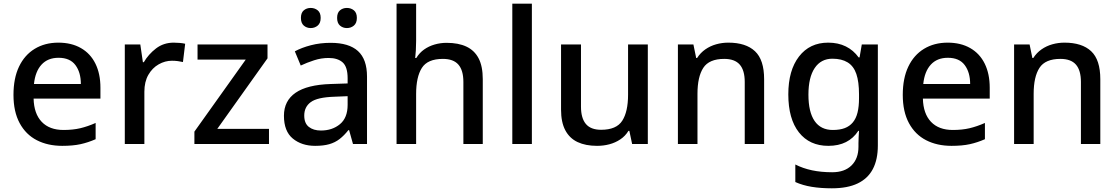

<svg xmlns="http://www.w3.org/2000/svg" viewBox="-20 -780 6058 1040"><path d="M317 10Q239 10 179.5 -20.5Q120 -51 86.5 -113Q53 -175 53 -266Q53 -356 83 -419Q113 -482 168 -515.5Q223 -549 296 -549Q367 -549 418.5 -519.5Q470 -490 497 -435Q524 -380 524 -305V-246H162Q164 -164 206 -120Q248 -76 324 -76Q375 -76 415 -85.5Q455 -95 498 -114V-26Q457 -8 416 1Q375 10 317 10ZM164 -325H418Q418 -388 388.5 -427.5Q359 -467 297 -467Q239 -467 205 -430Q171 -393 164 -325Z M656 0V-539H740L754 -443H759Q784 -486 825 -517.5Q866 -549 921 -549Q936 -549 953.5 -547.5Q971 -546 983 -543L971 -444Q958 -447 943 -449Q928 -451 911 -451Q874 -451 839.5 -431.5Q805 -412 783.5 -374.5Q762 -337 762 -283V0Z M1033 0V-67L1311 -457H1050V-539H1429V-464L1157 -82H1437V0Z M1687 10Q1614 10 1566 -29.5Q1518 -69 1518 -153Q1518 -234 1581 -277.5Q1644 -321 1772 -325L1863 -328V-356Q1863 -418 1836 -442Q1809 -466 1760 -466Q1720 -466 1681.5 -453.5Q1643 -441 1609 -425L1577 -502Q1614 -522 1664 -535Q1714 -548 1771 -548Q1870 -548 1919 -503.5Q1968 -459 1968 -365V0H1892L1871 -75H1867Q1844 -46 1819.5 -27Q1795 -8 1763.5 1Q1732 10 1687 10ZM1718 -73Q1780 -73 1821.5 -107.5Q1863 -142 1863 -212V-259L1790 -256Q1699 -253 1663.5 -227Q1628 -201 1628 -154Q1628 -112 1653 -92.5Q1678 -73 1718 -73ZM1610 -683Q1610 -711 1625.5 -724Q1641 -737 1663 -737Q1685 -737 1701 -724Q1717 -711 1717 -683Q1717 -655 1701 -641.5Q1685 -628 1663 -628Q1641 -628 1625.5 -641.5Q1610 -655 1610 -683ZM1806 -683Q1806 -711 1821.5 -724Q1837 -737 1859 -737Q1881 -737 1897 -724Q1913 -711 1913 -683Q1913 -655 1897 -641.5Q1881 -628 1859 -628Q1837 -628 1821.5 -641.5Q1806 -655 1806 -683Z M2128 0V-760H2234V-558Q2234 -531 2232.5 -507Q2231 -483 2229 -466H2235Q2252 -494 2277.5 -512Q2303 -530 2334.5 -539Q2366 -548 2399 -548Q2463 -548 2506.5 -527.5Q2550 -507 2572.5 -464Q2595 -421 2595 -351V0H2490V-336Q2490 -399 2463 -430Q2436 -461 2379 -461Q2296 -461 2265 -412Q2234 -363 2234 -271V0Z M2755 0V-760H2861V0Z M3214 10Q3152 10 3108.5 -10.5Q3065 -31 3042 -74.5Q3019 -118 3019 -186V-539H3127V-202Q3127 -140 3153.5 -108.5Q3180 -77 3236 -77Q3319 -77 3350.5 -126Q3382 -175 3382 -267V-539H3489V0H3404L3389 -71H3384Q3367 -43 3340 -25Q3313 -7 3281 1.5Q3249 10 3214 10Z M3652 0V-539H3736L3751 -466H3756Q3774 -494 3800.5 -512.5Q3827 -531 3859 -540Q3891 -549 3925 -549Q4020 -549 4069.5 -502.5Q4119 -456 4119 -351V0H4014V-336Q4014 -399 3987 -430Q3960 -461 3903 -461Q3821 -461 3789.5 -412.5Q3758 -364 3758 -272V0Z M4486 240Q4426 240 4377 232Q4328 224 4288 206V111Q4329 132 4378.5 142.5Q4428 153 4488 153Q4555 153 4592.5 116Q4630 79 4630 15V-4Q4630 -16 4631 -38Q4632 -60 4633 -71H4629Q4603 -31 4562.5 -10.5Q4522 10 4467 10Q4365 10 4307.5 -63Q4250 -136 4250 -269Q4250 -399 4308 -474Q4366 -549 4466 -549Q4520 -549 4561.5 -528.5Q4603 -508 4631 -469H4636L4648 -539H4735V8Q4735 84 4708 135.5Q4681 187 4626 213.5Q4571 240 4486 240ZM4491 -76Q4529 -76 4555.5 -86Q4582 -96 4599.5 -117Q4617 -138 4625 -170.5Q4633 -203 4633 -248V-269Q4633 -337 4618.5 -379.5Q4604 -422 4571.5 -442Q4539 -462 4489 -462Q4427 -462 4393 -411.5Q4359 -361 4359 -267Q4359 -173 4392.5 -124.5Q4426 -76 4491 -76Z M5134 10Q5056 10 4996.5 -20.5Q4937 -51 4903.5 -113Q4870 -175 4870 -266Q4870 -356 4900 -419Q4930 -482 4985 -515.5Q5040 -549 5113 -549Q5184 -549 5235.5 -519.5Q5287 -490 5314 -435Q5341 -380 5341 -305V-246H4979Q4981 -164 5023 -120Q5065 -76 5141 -76Q5192 -76 5232 -85.5Q5272 -95 5315 -114V-26Q5274 -8 5233 1Q5192 10 5134 10ZM4981 -325H5235Q5235 -388 5205.5 -427.5Q5176 -467 5114 -467Q5056 -467 5022 -430Q4988 -393 4981 -325Z M5473 0V-539H5557L5572 -466H5577Q5595 -494 5621.5 -512.5Q5648 -531 5680 -540Q5712 -549 5746 -549Q5841 -549 5890.5 -502.5Q5940 -456 5940 -351V0H5835V-336Q5835 -399 5808 -430Q5781 -461 5724 -461Q5642 -461 5610.5 -412.5Q5579 -364 5579 -272V0Z"/></svg>

Font: Noto Sans Symbols Medium
Style: Regular
Weight: 500
Version: Version 2.002